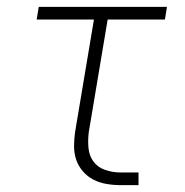

<svg xmlns="http://www.w3.org/2000/svg" viewBox="-20 -540 540 560"><path d="M332 0Q311 0 290.5 -3.5Q270 -7 252.5 -16Q235 -25 222 -40Q209 -55 202.5 -73.5Q196 -92 196 -113Q196 -134 199 -155L254 -483H87L93 -520H467L461 -483H294L239 -155Q236 -132 238 -109Q240 -86 252.5 -69Q265 -52 286.5 -44.5Q308 -37 331 -37H384V0Z"/></svg>

Font: Iosevka SS18 Extralight
Style: Italic
Weight: 200
Italic angle: -9°
Monospace: yes
Designer: Belleve Invis
Foundry: Belleve Invis
Version: Version 25.1.1; ttfautohint (v1.8.4)